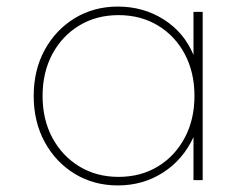

<svg xmlns="http://www.w3.org/2000/svg" viewBox="-20 -548 754 584"><path d="M338.5 16Q415 16 476 -23.2Q537 -62.5 568.5 -131V0H596.5V-512H568.5V-381Q540 -449.5 478 -488.8Q416 -528 338.5 -528Q265.5 -528 207.5 -492.8Q149.5 -457.5 116 -396.2Q82.5 -335 82.5 -256Q82.5 -177.5 116 -116Q149.5 -54.5 207.5 -19.2Q265.5 16 338.5 16ZM340.5 -10Q273.5 -10 221.2 -41.8Q169 -73.5 139.2 -129Q109.5 -184.5 109.5 -256Q109.5 -328 139.2 -383.5Q169 -439 221.2 -470.5Q273.5 -502 340.5 -502Q408 -502 460.2 -470.5Q512.5 -439 542 -383.5Q571.5 -328 571.5 -256Q571.5 -184.5 541.8 -128.8Q512 -73 460 -41.5Q408 -10 340.5 -10Z"/></svg>

Font: Spartan Thin
Style: Regular
Weight: 100
Designer: Matt Bailey, Mirko Velimirovic
Foundry: Matt Bailey
Version: Version 1.003; ttfautohint (v1.8.3)